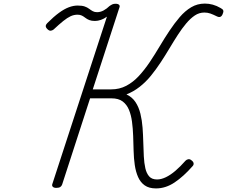

<svg xmlns="http://www.w3.org/2000/svg" viewBox="-20 -1035 1267 1072"><path d="M851 17Q812 17 788 0Q764 -17 751 -46.5Q738 -76 732.5 -113.5Q727 -151 726 -192.5Q725 -234 723.5 -276Q722 -318 717 -355.5Q712 -393 700 -422Q688 -451 665 -468.5Q642 -486 602 -486H483L327 -5Q324 4 316.5 9Q309 14 294 14Q281 14 275 8Q269 2 272 -7L577 -942Q561 -930 543.5 -924Q526 -918 510 -918Q491 -918 478.5 -923Q466 -928 456.5 -935.5Q447 -943 437 -948Q427 -953 413 -953Q393 -953 374.5 -944.5Q356 -936 333 -917.5Q310 -899 279 -870Q271 -864 262.5 -863.5Q254 -863 244 -873Q235 -882 235.5 -890Q236 -898 244 -906Q280 -942 309.5 -963.5Q339 -985 364.5 -994.5Q390 -1004 413 -1004Q438 -1004 452.5 -999Q467 -994 477.5 -986Q488 -978 498 -972.5Q508 -967 522 -967Q541 -967 559 -977Q577 -987 591 -1001Q601 -1008 608 -1011Q615 -1014 625 -1014Q639 -1014 645 -1008Q651 -1002 646 -991L498 -536H601Q647 -536 685 -556Q723 -576 755 -610.5Q787 -645 815.5 -687.5Q844 -730 871 -775.5Q898 -821 926 -863Q954 -905 983.5 -939.5Q1013 -974 1047.5 -994.5Q1082 -1015 1124 -1015Q1146 -1015 1168 -1009Q1190 -1003 1212 -990Q1224 -984 1226.5 -976.5Q1229 -969 1223 -956Q1218 -944 1210 -941Q1202 -938 1190 -944Q1170 -954 1154.5 -959.5Q1139 -965 1121 -965Q1092 -965 1067.5 -948.5Q1043 -932 1019.5 -904Q996 -876 973 -840.5Q950 -805 926.5 -765.5Q903 -726 877 -686.5Q851 -647 822.5 -612Q794 -577 759.5 -550Q725 -523 686 -508Q718 -493 736.5 -465Q755 -437 764 -400Q773 -363 776 -322Q779 -281 780 -240Q781 -199 783 -161.5Q785 -124 791.5 -95.5Q798 -67 813 -50Q828 -33 857 -33Q880 -33 906 -45.5Q932 -58 959.5 -81.5Q987 -105 1016 -138Q1023 -145 1032 -146Q1041 -147 1049 -140Q1060 -132 1061 -123Q1062 -114 1055 -107Q1005 -50 955 -16.5Q905 17 851 17Z"/></svg>

Font: Playwrite US Trad ExtraLight
Style: Regular
Weight: 250
Designer: Veronika Burian, José Scaglione
Foundry: TypeTogether
Version: Version 1.003